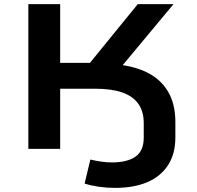

<svg xmlns="http://www.w3.org/2000/svg" viewBox="-20 -725 960 935"><path d="M540 190Q500 190 462 184.5Q424 179 392 169L420 52Q445 58 472.5 62Q500 66 525 66Q599 66 639.5 38Q680 10 680 -55V-125Q680 -182 654 -219Q628 -256 576 -274.5Q524 -293 443 -293H273V0H118V-705H273V-419H436L397 -393L651 -705H825L542 -365L530 -413Q627 -406 694.5 -373Q762 -340 798 -279.5Q834 -219 834 -131V-56Q834 24 798.5 79Q763 134 697.5 162Q632 190 540 190Z"/></svg>

Font: Nunito Sans 7pt Expanded
Style: Bold
Weight: 700
Width: 7
Designer: Vernon Adams
Foundry: Vernon Adams
Version: Version 3.101;gftools[0.9.27]